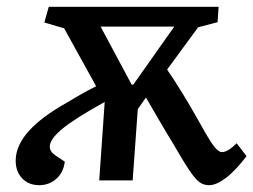

<svg xmlns="http://www.w3.org/2000/svg" viewBox="-20 -529 743 563"><path d="M618 -464 561 -449 470 -325Q490 -296 513.5 -258Q537 -220 565 -170Q592 -121 606 -102Q620 -83 631 -83Q648 -83 674 -109L703 -71Q669 -27 641.5 -6.5Q614 14 593 14Q578 14 566 6Q554 -2 536 -28.5Q518 -55 487 -109Q469 -138 447.5 -175Q426 -212 408 -243L384 -209L369 0H271L287 -230Q200 -182 163 -151.5Q126 -121 126 -99Q126 -84 143 -73L170 -55Q166 -23 145 -4.5Q124 14 95 14Q64 14 45 -6Q26 -26 26 -58Q26 -137 152 -214Q189 -236 215 -251Q241 -266 262 -276L168 -446L110 -463L123 -509H621ZM366 -281H371L491 -451H275Z"/></svg>

Font: Literata 12pt Medium
Style: Italic
Weight: 500
Italic angle: -2°
Designer: Latin by Veronika Burian and Jose Scaglione. Greek by Irene Vlachou. Cyrillic by Vera Evstafieva
Foundry: TypeTogether
Version: Version 3.002